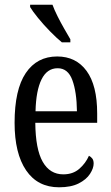

<svg xmlns="http://www.w3.org/2000/svg" viewBox="-20 -786 471 816"><path d="M231 10Q140 10 91 -62Q42 -134 42 -264Q42 -405 89.5 -475.5Q137 -546 223 -546Q303 -546 348 -484.5Q393 -423 393 -304V-264H130Q131 -152 161.5 -98.5Q192 -45 249 -45Q290 -45 317 -68.5Q344 -92 358 -124Q366 -120 372 -112.5Q378 -105 378 -91Q378 -71 362.5 -47Q347 -23 314.5 -6.5Q282 10 231 10ZM307 -313Q306 -395 287.5 -445.5Q269 -496 225 -496Q180 -496 156.5 -448.5Q133 -401 131 -313ZM243 -606Q221 -624 193 -652.5Q165 -681 141.5 -710Q118 -739 108 -756V-766H203Q211 -744 224.5 -717Q238 -690 253 -664Q268 -638 279 -619V-606Z"/></svg>

Font: Noto Serif Lao ExtraCondensed
Style: Regular
Weight: 400
Width: 2
Designer: Monotype Design Team
Foundry: Monotype Imaging Inc.
Version: Version 2.003; ttfautohint (v1.8.4.7-5d5b)